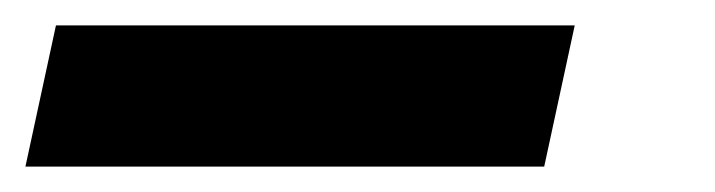

<svg xmlns="http://www.w3.org/2000/svg" viewBox="-54 -20 562 151"><path d="M-10 0H398L374 111H-34Z"/></svg>

Font: Prompt Medium
Style: Italic
Weight: 500
Italic angle: -12°
Designer: Katatrad Team
Foundry: CadsonDemak
Version: Version 1.001